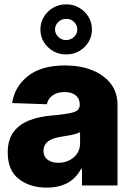

<svg xmlns="http://www.w3.org/2000/svg" viewBox="-20 -854 602 884"><path d="M195.3 9.8Q116.7 9.8 66.2 -30.3Q15.6 -70.3 15.6 -151.4Q15.6 -211.9 43.2 -247.6Q70.8 -283.2 116.9 -300.5Q163.1 -317.9 218.3 -322.3Q288.1 -328.1 317.6 -336.9Q347.2 -345.7 347.2 -370.6V-373Q347.2 -399.9 328.4 -415Q309.6 -430.2 277.8 -430.2Q243.7 -430.2 222.4 -415Q201.2 -399.9 195.8 -374L36.1 -379.4Q46.4 -453.6 107.9 -503.2Q169.4 -552.7 279.8 -552.7Q348.6 -552.7 403.3 -531.2Q458 -509.8 489.5 -469.2Q521 -428.7 521 -371.1V0H357.4V-76.7H353.5Q307.6 9.8 195.3 9.8ZM248.5 -104.5Q290 -104.5 319.3 -129.4Q348.6 -154.3 348.6 -194.3V-245.6Q334 -237.8 307.4 -232.4Q280.8 -227.1 257.3 -223.6Q180.2 -211.9 180.2 -159.7Q180.2 -132.8 199.2 -118.7Q218.3 -104.5 248.5 -104.5ZM284.7 -603.5Q252 -603 224.9 -618.7Q197.8 -634.3 181.9 -660.4Q166 -686.5 166 -718.3Q166 -750 181.9 -776.4Q197.8 -802.7 224.9 -818.4Q252 -834 284.7 -834Q317.4 -834 344.5 -818.4Q371.6 -802.7 387.5 -776.4Q403.3 -750 403.3 -718.3Q403.3 -686.5 387.5 -660.4Q371.6 -634.3 344.5 -618.7Q317.4 -603 284.7 -603.5ZM284.7 -669.4Q306.2 -669.9 321 -684.3Q335.9 -698.7 335.9 -718.3Q335.9 -738.3 321 -752.9Q306.2 -767.6 284.7 -767.1Q263.2 -767.1 248.3 -752.7Q233.4 -738.3 233.4 -718.3Q233.4 -698.7 248.3 -684.1Q263.2 -669.4 284.7 -669.4Z"/></svg>

Font: Inter Tight ExtraBold
Style: Regular
Weight: 800
Designer: Rasmus Andersson
Foundry: rsms
Version: Version 3.004; ttfautohint (v1.8.4.7-5d5b)